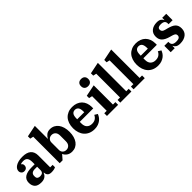

<svg xmlns="http://www.w3.org/2000/svg" viewBox="257 -2036 3316 3316"><g transform="rotate(-45 1914.5 -378.0)"><path d="M195 12Q110 12 71.5 -27.5Q33 -67 33 -138Q33 -293 262 -293H332V-350Q332 -411 309 -442Q286 -473 229 -473Q208 -473 193 -470Q178 -467 167 -462V-457Q177 -452 186.5 -439Q196 -426 196 -404Q196 -374 177 -353.5Q158 -333 120 -333Q90 -333 70 -354Q50 -375 50 -407Q50 -431 64 -454.5Q78 -478 106 -496Q134 -514 175.5 -525Q217 -536 271 -536Q380 -536 432 -489.5Q484 -443 484 -358V-66H544V-9Q527 1 500 6.5Q473 12 444 12Q389 12 366.5 -13.5Q344 -39 344 -77V-79H338Q331 -62 320.5 -46Q310 -30 293.5 -17Q277 -4 253 4Q229 12 195 12ZM252 -78Q289 -78 310.5 -95Q332 -112 332 -154V-233H278Q230 -233 206.5 -213Q183 -193 183 -156V-140Q183 -108 202 -93Q221 -78 252 -78Z M947 12Q889 12 849.5 -16Q810 -44 796 -81H791L721 0H651V-647L591 -660V-717L803 -760V-446H809Q823 -481 858 -508.5Q893 -536 947 -536Q995 -536 1033.5 -516.5Q1072 -497 1099 -461Q1126 -425 1140.5 -374.5Q1155 -324 1155 -262Q1155 -200 1140.5 -149.5Q1126 -99 1099 -63Q1072 -27 1033.5 -7.5Q995 12 947 12ZM896 -80Q938 -80 966 -109Q994 -138 994 -194V-331Q994 -387 966 -416Q938 -445 896 -445Q856 -445 829.5 -420Q803 -395 803 -353V-172Q803 -130 829.5 -105Q856 -80 896 -80Z M1496 12Q1434 12 1386.5 -8.5Q1339 -29 1306.5 -65.5Q1274 -102 1257 -152.5Q1240 -203 1240 -263Q1240 -326 1257.5 -377Q1275 -428 1307.5 -463Q1340 -498 1385.5 -517Q1431 -536 1487 -536Q1543 -536 1588 -519Q1633 -502 1664.5 -470.5Q1696 -439 1713 -394Q1730 -349 1730 -294V-260H1401V-220Q1401 -153 1436 -119Q1471 -85 1529 -85Q1583 -85 1616 -109.5Q1649 -134 1663 -169L1718 -136Q1709 -111 1692 -85Q1675 -59 1648 -37.5Q1621 -16 1583 -2Q1545 12 1496 12ZM1401 -323H1573V-337Q1573 -409 1550 -438Q1527 -467 1487 -467Q1447 -467 1424 -438Q1401 -409 1401 -337Z M1940 -593Q1898 -593 1874.5 -616Q1851 -639 1851 -678V-683Q1851 -722 1874.5 -745Q1898 -768 1940 -768Q1982 -768 2005.5 -745Q2029 -722 2029 -683V-678Q2029 -639 2005.5 -616Q1982 -593 1940 -593ZM1805 -66H1865V-423L1805 -436V-493L2017 -536V-66H2077V0H1805Z M2130 -66H2190V-647L2130 -660V-717L2342 -760V-66H2402V0H2130Z M2456 -66H2516V-647L2456 -660V-717L2668 -760V-66H2728V0H2456Z M3049 12Q2987 12 2939.5 -8.5Q2892 -29 2859.5 -65.5Q2827 -102 2810 -152.5Q2793 -203 2793 -263Q2793 -326 2810.5 -377Q2828 -428 2860.5 -463Q2893 -498 2938.5 -517Q2984 -536 3040 -536Q3096 -536 3141 -519Q3186 -502 3217.5 -470.5Q3249 -439 3266 -394Q3283 -349 3283 -294V-260H2954V-220Q2954 -153 2989 -119Q3024 -85 3082 -85Q3136 -85 3169 -109.5Q3202 -134 3216 -169L3271 -136Q3262 -111 3245 -85Q3228 -59 3201 -37.5Q3174 -16 3136 -2Q3098 12 3049 12ZM2954 -323H3126V-337Q3126 -409 3103 -438Q3080 -467 3040 -467Q3000 -467 2977 -438Q2954 -409 2954 -337Z M3585 12Q3530 12 3501 -8.5Q3472 -29 3464 -54H3460V0H3362V-156H3460V-140Q3460 -101 3484 -81Q3508 -61 3562 -61Q3610 -61 3632 -76Q3654 -91 3654 -122Q3654 -147 3638 -160.5Q3622 -174 3585 -185L3538 -198Q3451 -222 3409.5 -262.5Q3368 -303 3368 -372Q3368 -451 3420 -493.5Q3472 -536 3557 -536Q3610 -536 3638 -516Q3666 -496 3674 -471H3678V-524H3776V-368H3678V-386Q3678 -424 3654.5 -443.5Q3631 -463 3578 -463Q3502 -463 3502 -408Q3502 -382 3517.5 -366Q3533 -350 3574 -340L3617 -329Q3659 -318 3691 -304Q3723 -290 3744.5 -270.5Q3766 -251 3777 -223.5Q3788 -196 3788 -158Q3788 -75 3732 -31.5Q3676 12 3585 12Z"/></g></svg>

Font: IBM Plex Serif
Style: Bold
Weight: 700
Designer: Mike Abbink, Paul van der Laan, Pieter van Rosmalen
Foundry: Bold Monday
Version: Version 2.008